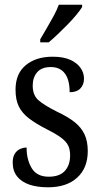

<svg xmlns="http://www.w3.org/2000/svg" viewBox="-20 -786 428 816"><path d="M184 10Q138 10 104.5 -1.5Q71 -13 52.5 -36.5Q34 -60 34 -95Q34 -119 43 -133Q52 -147 66 -153Q80 -159 93 -159Q93 -107 115 -71Q137 -35 187 -35Q233 -35 255.5 -59.5Q278 -84 278 -126Q278 -151 269.5 -168Q261 -185 239.5 -201Q218 -217 180 -236Q133 -260 103.5 -282.5Q74 -305 60 -333.5Q46 -362 46 -405Q46 -473 89.5 -509Q133 -545 204 -545Q249 -545 278 -532Q307 -519 322 -498Q337 -477 337 -452Q337 -426 321.5 -410Q306 -394 276 -394Q276 -447 255.5 -474Q235 -501 196 -501Q157 -501 138 -479Q119 -457 119 -422Q119 -382 143 -360.5Q167 -339 223 -311Q268 -290 296.5 -267.5Q325 -245 339 -215.5Q353 -186 353 -144Q353 -72 308 -31Q263 10 184 10ZM151 -619Q165 -643 180 -668.5Q195 -694 208.5 -719Q222 -744 230 -766H329V-756Q321 -743 305 -723.5Q289 -704 268.5 -683Q248 -662 226.5 -641.5Q205 -621 187 -606H151Z"/></svg>

Font: Noto Serif Khmer Condensed
Style: Regular
Weight: 400
Width: 3
Designer: Danh Hong and the Monotype Design Team
Foundry: Monotype Imaging Inc.
Version: Version 2.004